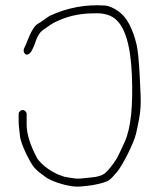

<svg xmlns="http://www.w3.org/2000/svg" viewBox="-20 -679 597 719"><path d="M64.8 -267C72.7 -267 79.8 -259.9 79.8 -252V-212.1C79.8 -178.3 92.4 -137.4 117.6 -89.3C131.9 -62 185.9 -22.6 231.8 -15C283.1 -6.4 273.3 -10.6 322.4 -14.6C343.5 -16.3 360 -21.1 371.8 -29C386.3 -41.5 402 -61.1 418.8 -88C428.8 -108 438.4 -128.5 447.7 -149.3C470 -199.4 478.7 -282.7 473.8 -399.2C469 -511.9 447 -582.5 407.8 -611C388.5 -625 362.5 -631 329.8 -629C276 -629 226.5 -617.2 181.3 -593.5C167.8 -586.5 153.9 -575.1 141.8 -567C129.2 -559.8 117.8 -540.1 107.8 -508L99.8 -491C95.5 -482.5 90.1 -477.1 83.5 -474.9C72.9 -471.4 64.2 -487.2 71 -499.7C73.8 -504.9 77.1 -512.3 80.8 -522C95.5 -560.3 109.2 -582.9 121.7 -589.8C139.1 -599.4 150.1 -610.2 166.8 -620C232.1 -650.2 300.3 -663 371.4 -658.4C387.8 -657.4 405.9 -649.6 425.8 -635C455.2 -613.4 477.2 -572 491.7 -510.8C496.3 -491.3 500.2 -452.1 503.3 -393.1C509.5 -277.2 509.6 -270.3 490 -180.6C482.1 -144.3 439 -59.8 418.4 -35.2C405.3 -19.7 395.5 -9.5 388.8 -4.5C375.8 5.2 328.8 15.3 306.8 17C288.7 18.4 273.7 21.6 253.8 19C212.6 13.5 168.2 -2.5 149.5 -16.8C132.7 -29.6 124.1 -34.5 108.8 -51C94.8 -66.1 57.3 -138.6 54.7 -170.5C52.6 -195.2 49.8 -205.2 49.8 -226V-252C49.8 -259.9 56.9 -267 64.8 -267Z"/></svg>

Font: MewTooHand
Style: Reversed
Weight: 400
Designer: Mew Too, Robert Jablonski
Version: Version 0.77